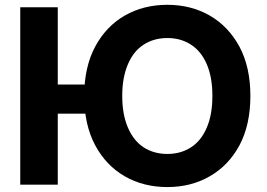

<svg xmlns="http://www.w3.org/2000/svg" viewBox="-20 -757 1096 787"><path d="M63 -727.1H216.8V0H63ZM141.1 -410.6H373V-291H141.1ZM1006.3 -363.8Q1006.3 -245.1 961.4 -161.1Q916.5 -78.1 839.4 -34.2Q762.7 9.8 666 9.8Q568.4 9.8 491.7 -34.2Q415 -78.1 370.1 -161.6Q325.2 -245.6 325.2 -363.8Q325.2 -481.9 370.1 -565.9Q415 -649.4 491.7 -693.4Q568.4 -737.3 666 -737.3Q762.7 -737.3 839.4 -693.4Q916 -649.4 961.4 -565.9Q1006.3 -481.9 1006.3 -363.8ZM763.2 -573.7Q721.2 -601.1 666 -601.1Q610.4 -601.1 568.4 -573.7Q527.3 -547.4 504.4 -493.7Q481 -439.5 481 -363.8Q481 -288.1 504.4 -233.9Q527.8 -179.7 568.4 -153.3Q610.4 -126 666 -126Q721.2 -126 763.2 -153.3Q804.7 -180.2 827.6 -233.9Q850.6 -287.1 850.6 -363.8Q850.6 -440.4 827.6 -493.7Q804.7 -546.9 763.2 -573.7Z"/></svg>

Font: My Font
Style: Bold
Weight: 500
Designer: Rasmus Andersson
Foundry: rsms
Version: Version 0.001